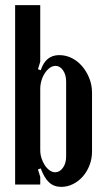

<svg xmlns="http://www.w3.org/2000/svg" viewBox="-20 -720 412 749"><path d="M137 0H39V-700H137V-479L128 -450L139 -446Q158 -505 211 -505Q237 -505 260 -493.5Q283 -482 300.5 -461.5Q318 -441 328.5 -414.5Q339 -388 339 -358V-129Q339 -101 329.5 -76Q320 -51 303.5 -32Q287 -13 265 -2Q243 9 219 9Q191 9 172 -8Q153 -25 139 -63L128 -59L137 -30ZM137 -134Q137 -118 142 -102.5Q147 -87 155 -75Q163 -63 173.5 -55.5Q184 -48 195 -48Q213 -48 225.5 -65.5Q238 -83 238 -109V-402Q238 -428 226 -445.5Q214 -463 197 -463Q185 -463 174.5 -455.5Q164 -448 155.5 -435.5Q147 -423 142 -406.5Q137 -390 137 -373Z"/></svg>

Font: Moniqa Paragraph
Style: Bold
Weight: 700
Designer: Rajesh Rajput
Foundry: Rajesh Rajput
Version: Version 1.000